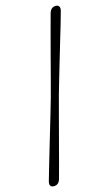

<svg xmlns="http://www.w3.org/2000/svg" viewBox="-135 -803 563 989"><g transform="rotate(-15 146.0 -308.5)"><path d="M124.5 -303Q134.5 -339 148.8 -393.8Q163 -448.5 179.2 -509.8Q195.5 -571 210.5 -627.8Q225.5 -684.5 236.5 -724Q245 -755.5 271.5 -755.5Q284.5 -755.5 289.5 -746.8Q294.5 -738 290.5 -723.5Q283 -695.5 270.8 -654.2Q258.5 -613 244.2 -564.8Q230 -516.5 215.5 -467.8Q201 -419 188.5 -376.2Q176 -333.5 167.5 -303Q157.5 -266 142.8 -210.2Q128 -154.5 112 -94Q96 -33.5 81.8 20.5Q67.5 74.5 58 108.5Q50 139.5 23 139.5Q-4.5 139.5 4 107.5Q15 69 31.2 13.8Q47.5 -41.5 65.2 -101.2Q83 -161 98.8 -214.5Q114.5 -268 124.5 -303Z"/></g></svg>

Font: Fraunces 72pt SuperSoft Light
Style: Italic
Weight: 300
Italic angle: -16°
Version: Version 1.000;[b76b70a41]